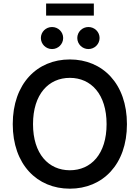

<svg xmlns="http://www.w3.org/2000/svg" viewBox="-20 -1081 807 1110"><path d="M383.8 9.8C573.2 9.8 713.9 -129.9 713.9 -363.3C713.9 -597.2 573.2 -737.3 383.8 -737.3C194.3 -737.3 53.7 -597.2 53.7 -363.3C53.7 -130.4 194.3 9.8 383.8 9.8ZM383.8 -96.7C261.2 -96.7 170.9 -190.9 170.9 -363.3C170.9 -536.6 261.2 -630.9 383.8 -630.9C506.3 -630.9 596.2 -536.6 596.2 -363.3C596.2 -190.4 506.3 -96.7 383.8 -96.7ZM491.2 -797.4C526.9 -797.4 555.7 -826.2 555.7 -861.3C555.7 -896.5 526.9 -924.8 491.2 -924.8C455.6 -924.8 426.8 -896.5 426.8 -861.3C426.8 -826.2 455.6 -797.4 491.2 -797.4ZM280.8 -797.4C316.4 -797.4 345.2 -826.2 345.2 -861.3C345.2 -896.5 316.4 -924.8 280.8 -924.8C245.1 -924.8 216.3 -896.5 216.3 -861.3C216.3 -826.2 245.1 -797.4 280.8 -797.4ZM522.5 -1060.5H246.6V-990.7H522.5Z"/></svg>

Font: Raveo Medium
Style: Regular
Weight: 500
Designer: Jakub Foglar, Rasmus Andersson (Inter)
Foundry: Jakubfoglar.com
Version: Version 1.100;Glyphs 3.2.3 (3260)